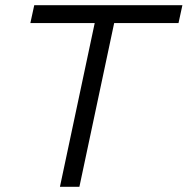

<svg xmlns="http://www.w3.org/2000/svg" viewBox="-20 -720 723 740"><path d="M211 0 345 -631H97L112 -700H683L668 -631H420L286 0Z"/></svg>

Font: Red Hat Display
Style: Italic
Weight: 400
Italic angle: -12°
Designer: Pentagram, MCKL
Foundry: Pentagram, MCKL
Version: Version 1.023; ttfautohint (v1.8.3)